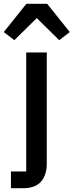

<svg xmlns="http://www.w3.org/2000/svg" viewBox="-61 -798 390 1018"><path d="M-3 111H78V-520H187V70Q187 130 156.5 165Q126 200 60 200H-3ZM189 -778 309 -628 253 -585 134 -702 15 -585 -41 -628 79 -778Z"/></svg>

Font: IBM Plex Thai Medium
Style: Regular
Weight: 500
Designer: Mike Abbink, Paul van der Laan, Pieter van Rosmalen, Ben Mitchell, Mark Frömberg
Foundry: Bold Monday
Version: Version 1.0